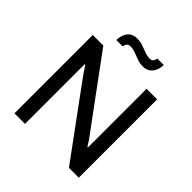

<svg xmlns="http://www.w3.org/2000/svg" viewBox="-227 -1028 1189 1189"><g transform="rotate(45 368.0 -433.0)"><path d="M86.1 0V-686H178.4L510.9 -234.1Q516.4 -227.7 524.3 -216Q532.2 -204.4 540.1 -192.5Q547.9 -180.7 552.6 -172.4H557.2Q557.2 -188.2 557.2 -203.5Q557.2 -218.8 557.2 -234.1V-686H649.6V0H563.3L226.1 -459.9Q218.6 -470.5 205.1 -490.6Q191.6 -510.6 183 -523.1H178.5Q178.5 -507.3 178.5 -491.8Q178.5 -476.2 178.5 -459.9V0ZM210.9 -767Q211.9 -794.4 220.9 -816.8Q229.9 -839.2 248.9 -852.4Q267.8 -865.6 297.1 -865.6Q323.1 -865.6 347 -857.4Q370.9 -849.1 393.8 -840.3Q416.7 -831.6 438.8 -831.6Q454.2 -831.6 462 -840.7Q469.8 -849.8 471.8 -865.6H528.3Q527.9 -838.8 518.4 -816.4Q508.9 -794.1 490 -780.5Q471.1 -767 441.2 -767Q416.7 -767 392.5 -775.8Q368.4 -784.6 345.7 -793.1Q323.1 -801.6 301 -801.6Q285.2 -801.6 277.2 -792.5Q269.1 -783.4 267.1 -767Z"/></g></svg>

Font: Archivo SemiBold
Style: Regular
Weight: 600
Designer: Hector Gatti
Foundry: Omnibus-Type
Version: Version 2.001